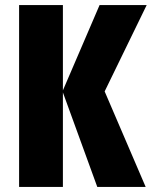

<svg xmlns="http://www.w3.org/2000/svg" viewBox="-20 -734 596 754"><path d="M391 -375 556 -714H371L227 -379V-714H55V0H227V-371L362 0H552Z"/></svg>

Font: Noto Sans Display Condensed Black
Style: Regular
Weight: 900
Width: 3
Designer: Monotype Design team
Foundry: Monotype Imaging Inc.
Version: 1.000